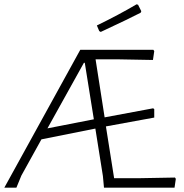

<svg xmlns="http://www.w3.org/2000/svg" viewBox="-35 -870 855 890"><path d="M598 -850 605 -848 620 -818 617 -811Q565 -784 432 -722L425 -726L414 -752Q515 -801 598 -850ZM675 -368 680 -364V-325L456 -284L494 -44H612L776 -47L780 -41L774 0H447L442 -54L407 -274L157 -224L64 -56L41 0H-15L337 -639H676L680 -633L674 -592L510 -595H408L450 -326ZM354 -579 185 -275 400 -317 358 -579Z"/></svg>

Font: Alegreya Sans SC Light
Style: Regular
Weight: 300
Designer: Juan Pablo del Peral
Foundry: Huerta Tipografica
Version: Version 2.007